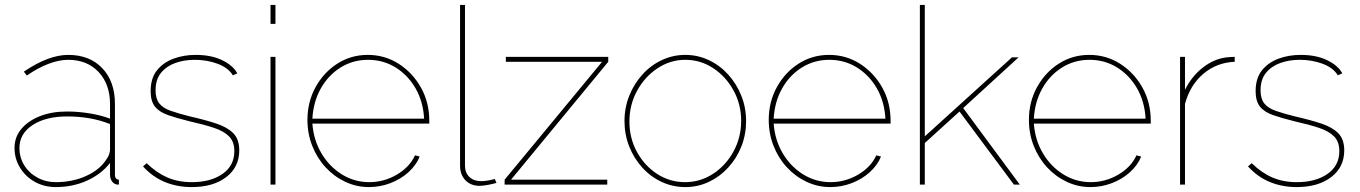

<svg xmlns="http://www.w3.org/2000/svg" viewBox="-20 -750 5524 780"><path d="M39 -149Q39 -193 66.5 -226Q94 -259 142 -278Q190 -297 253 -297Q297 -297 343.5 -289.5Q390 -282 427 -268V-327Q427 -408 380.5 -457.5Q334 -507 257 -507Q220 -507 176.5 -490.5Q133 -474 89 -443L77 -459Q127 -493 172 -510Q217 -527 257 -527Q344 -527 395.5 -473Q447 -419 447 -327V-40Q447 -30 451.5 -25Q456 -20 463 -20V0Q457 0 454 -0.5Q451 -1 449 -2Q439 -6 433 -16.5Q427 -27 427 -40V-88Q391 -42 333 -16Q275 10 207 10Q160 10 122 -11Q84 -32 61.5 -68.5Q39 -105 39 -149ZM412 -102Q420 -113 423.5 -123.5Q427 -134 427 -143V-246Q387 -262 343.5 -269.5Q300 -277 253 -277Q166 -277 112.5 -242Q59 -207 59 -149Q59 -110 78.5 -78.5Q98 -47 132 -28.5Q166 -10 207 -10Q274 -10 329.5 -35Q385 -60 412 -102Z M759 10Q700 10 650 -10.5Q600 -31 561 -74L576 -87Q616 -48 660 -29Q704 -10 759 -10Q836 -10 884 -43.5Q932 -77 932 -136Q932 -174 911 -195.5Q890 -217 849.5 -230.5Q809 -244 751 -257Q698 -270 662.5 -282.5Q627 -295 609.5 -317Q592 -339 592 -380Q592 -432 617.5 -464Q643 -496 684.5 -511.5Q726 -527 775 -527Q838 -527 882.5 -505.5Q927 -484 944 -452L926 -444Q907 -475 864 -491Q821 -507 771 -507Q728 -507 692 -494Q656 -481 634 -454Q612 -427 612 -383Q612 -349 627 -330Q642 -311 673 -300Q704 -289 752 -277Q814 -263 859 -248Q904 -233 928 -208.5Q952 -184 952 -139Q952 -71 899 -30.5Q846 10 759 10Z M1079 0V-519H1099V0ZM1079 -653V-730H1099V-653Z M1479 10Q1428 10 1382.5 -11.5Q1337 -33 1302.5 -70.5Q1268 -108 1248.5 -157.5Q1229 -207 1229 -263Q1229 -336 1262 -396Q1295 -456 1350.5 -491.5Q1406 -527 1474 -527Q1543 -527 1599.5 -491Q1656 -455 1690 -394.5Q1724 -334 1724 -259Q1724 -256 1724 -253.5Q1724 -251 1724 -248H1249Q1254 -181 1286 -127Q1318 -73 1369 -41.5Q1420 -10 1480 -10Q1540 -10 1592 -40.5Q1644 -71 1666 -119L1685 -114Q1671 -79 1639.5 -50.5Q1608 -22 1566 -6Q1524 10 1479 10ZM1249 -268H1703Q1699 -338 1668 -391.5Q1637 -445 1587 -476Q1537 -507 1475 -507Q1414 -507 1364 -476Q1314 -445 1283.5 -391Q1253 -337 1249 -268Z M1849 -730H1869V-77Q1869 -48 1887 -31Q1905 -14 1935 -14Q1946 -14 1961.5 -16.5Q1977 -19 1990 -23L1997 -7Q1984 -3 1963 1Q1942 5 1928 5Q1893 5 1871 -17.5Q1849 -40 1849 -77Z M2030 -20 2426 -499H2035V-519H2451V-499L2056 -20H2447V0H2030Z M2764 10Q2713 10 2668 -11Q2623 -32 2589 -69.5Q2555 -107 2536 -155.5Q2517 -204 2517 -258Q2517 -313 2536.5 -361.5Q2556 -410 2590 -447.5Q2624 -485 2669 -506Q2714 -527 2764 -527Q2814 -527 2859 -506Q2904 -485 2938 -447.5Q2972 -410 2991.5 -361.5Q3011 -313 3011 -258Q3011 -204 2992 -155.5Q2973 -107 2938.5 -69.5Q2904 -32 2859.5 -11Q2815 10 2764 10ZM2537 -256Q2537 -189 2567.5 -133Q2598 -77 2649.5 -43.5Q2701 -10 2763 -10Q2825 -10 2877 -44Q2929 -78 2960 -135Q2991 -192 2991 -259Q2991 -326 2960 -382.5Q2929 -439 2877.5 -473Q2826 -507 2764 -507Q2703 -507 2651 -472.5Q2599 -438 2568 -381Q2537 -324 2537 -256Z M3353 10Q3302 10 3256.5 -11.5Q3211 -33 3176.5 -70.5Q3142 -108 3122.5 -157.5Q3103 -207 3103 -263Q3103 -336 3136 -396Q3169 -456 3224.5 -491.5Q3280 -527 3348 -527Q3417 -527 3473.5 -491Q3530 -455 3564 -394.5Q3598 -334 3598 -259Q3598 -256 3598 -253.5Q3598 -251 3598 -248H3123Q3128 -181 3160 -127Q3192 -73 3243 -41.5Q3294 -10 3354 -10Q3414 -10 3466 -40.5Q3518 -71 3540 -119L3559 -114Q3545 -79 3513.5 -50.5Q3482 -22 3440 -6Q3398 10 3353 10ZM3123 -268H3577Q3573 -338 3542 -391.5Q3511 -445 3461 -476Q3411 -507 3349 -507Q3288 -507 3238 -476Q3188 -445 3157.5 -391Q3127 -337 3123 -268Z M4099 0 3878 -297 3737 -169V0H3717V-730H3737V-196L4091 -517H4118L3893 -311L4123 0Z M4410 10Q4359 10 4313.5 -11.5Q4268 -33 4233.5 -70.5Q4199 -108 4179.5 -157.5Q4160 -207 4160 -263Q4160 -336 4193 -396Q4226 -456 4281.5 -491.5Q4337 -527 4405 -527Q4474 -527 4530.5 -491Q4587 -455 4621 -394.5Q4655 -334 4655 -259Q4655 -256 4655 -253.5Q4655 -251 4655 -248H4180Q4185 -181 4217 -127Q4249 -73 4300 -41.5Q4351 -10 4411 -10Q4471 -10 4523 -40.5Q4575 -71 4597 -119L4616 -114Q4602 -79 4570.5 -50.5Q4539 -22 4497 -6Q4455 10 4410 10ZM4180 -268H4634Q4630 -338 4599 -391.5Q4568 -445 4518 -476Q4468 -507 4406 -507Q4345 -507 4295 -476Q4245 -445 4214.5 -391Q4184 -337 4180 -268Z M4996 -499Q4923 -496 4869 -450.5Q4815 -405 4794 -328V0H4774V-519H4794V-385Q4821 -440 4866.5 -475.5Q4912 -511 4963 -517Q4973 -518 4981.5 -518.5Q4990 -519 4996 -519Z M5248 10Q5189 10 5139 -10.5Q5089 -31 5050 -74L5065 -87Q5105 -48 5149 -29Q5193 -10 5248 -10Q5325 -10 5373 -43.5Q5421 -77 5421 -136Q5421 -174 5400 -195.5Q5379 -217 5338.5 -230.5Q5298 -244 5240 -257Q5187 -270 5151.5 -282.5Q5116 -295 5098.5 -317Q5081 -339 5081 -380Q5081 -432 5106.5 -464Q5132 -496 5173.5 -511.5Q5215 -527 5264 -527Q5327 -527 5371.5 -505.5Q5416 -484 5433 -452L5415 -444Q5396 -475 5353 -491Q5310 -507 5260 -507Q5217 -507 5181 -494Q5145 -481 5123 -454Q5101 -427 5101 -383Q5101 -349 5116 -330Q5131 -311 5162 -300Q5193 -289 5241 -277Q5303 -263 5348 -248Q5393 -233 5417 -208.5Q5441 -184 5441 -139Q5441 -71 5388 -30.5Q5335 10 5248 10Z"/></svg>

Font: Raleway Thin
Style: Regular
Weight: 100
Designer: Matt McInerney, Pablo Impallari, Rodrigo Fuenzalida
Foundry: Matt McInerney, Pablo Impallari, Rodrigo Fuenzalida
Version: Version 4.026